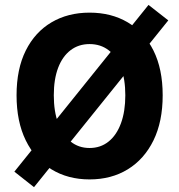

<svg xmlns="http://www.w3.org/2000/svg" viewBox="-20 -715 724 778"><path d="M117.8 43.4 38.2 -19.4 581.8 -695.1 661.9 -632.4ZM342.9 12Q255.1 12 188.4 -28.9Q121.8 -69.9 84.4 -146.1Q47.1 -222.3 47.1 -328.9Q47.1 -435.4 84.4 -510.2Q121.8 -584.9 188.4 -624.3Q255.1 -663.8 342.9 -663.8Q431.2 -663.8 497.8 -624.3Q564.5 -584.9 601.9 -510.2Q639.2 -435.4 639.2 -328.9Q639.2 -222.3 601.9 -146.1Q564.5 -69.9 497.8 -28.9Q431.2 12 342.9 12ZM342.9 -115.3Q387.6 -115.3 420.1 -141.5Q452.6 -167.6 470.2 -215.7Q487.8 -263.7 487.8 -328.9Q487.8 -394 470.2 -440.4Q452.6 -486.7 420.1 -511.6Q387.6 -536.4 342.9 -536.4Q298.6 -536.4 266 -511.6Q233.3 -486.7 215.6 -440.4Q198 -394 198 -328.9Q198 -263.7 215.6 -215.7Q233.3 -167.6 266 -141.5Q298.6 -115.3 342.9 -115.3Z"/></svg>

Font: Source Sans 3
Style: Regular
Weight: 200
Designer: Paul D. Hunt
Foundry: Adobe
Version: Version 3.046;hotconv 1.0.118;makeotfexe 2.5.65603